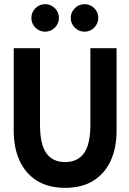

<svg xmlns="http://www.w3.org/2000/svg" viewBox="-20 -892 619 924"><path d="M293.5 12Q212.5 12 157.5 -22.5Q102.5 -57 74.2 -118.8Q46 -180.5 46 -262.5V-660H172.5V-292.5Q172.5 -197.5 203 -154.8Q233.5 -112 293.5 -112Q353.5 -112 384.2 -154.8Q415 -197.5 415 -292.5V-660H541V-262.5Q541 -181 513 -119.2Q485 -57.5 430 -22.8Q375 12 293.5 12ZM197 -739.5Q170 -739.5 150.5 -759Q131 -778.5 131 -805.5Q131 -833 150.5 -852.5Q170 -872 197 -872Q224 -872 243.8 -852.8Q263.5 -833.5 263.5 -805.5Q263.5 -778 243.5 -758.8Q223.5 -739.5 197 -739.5ZM386.5 -739.5Q359.5 -739.5 340 -759Q320.5 -778.5 320.5 -805.5Q320.5 -833 340 -852.5Q359.5 -872 386.5 -872Q413.5 -872 433.2 -853Q453 -834 453 -805.5Q453 -779.5 434 -759.5Q415 -739.5 386.5 -739.5Z"/></svg>

Font: Lucymar Sans SemiBold
Style: Regular
Weight: 600
Foundry: The League of Moveable Type (original font) / Main changes by Cristiano Sobral with portions from Mirco Monsees
Version: Version 2.001;August 30, 2020;FontCreator 13.0.0.2681 64-bit